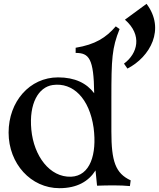

<svg xmlns="http://www.w3.org/2000/svg" viewBox="-20 -970 832 1005"><path d="M291 15C384 15 444 -21 480 -78L488 2C546 0 611 -1 660 4L664 -26C584 -63 563 -126 563 -282V-456C563 -662 566 -719 606 -818L586 -832C535 -773 479 -737 376 -720V-693C446 -693 471 -664 473 -482C434 -534 373 -565 284 -565C135 -565 25 -438 25 -276C25 -113 142 15 291 15ZM352 -45C240 -41 157 -154 144 -291C131 -428 181 -514 256 -525C362 -540 448 -455 470 -301C488 -162 452 -49 352 -45ZM629 -637 647 -611C766 -672 847 -818 747 -950L634 -867C727 -786 700 -689 629 -637Z"/></svg>

Font: Basteleur Moonlight
Style: Regular
Weight: 300
Designer: Keussel
Foundry: Keussel Studio
Version: Version 1.300;Glyphs 3.2 (3192)